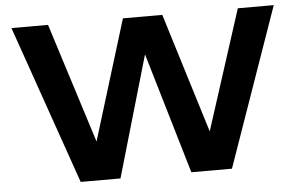

<svg xmlns="http://www.w3.org/2000/svg" viewBox="-52 -827 1403 904"><g transform="rotate(-5 649.5 -375.0)"><path d="M32.2 -750H205.1L384.8 -183.1L559.1 -750H745.1L919.9 -184.1L1102.1 -750H1272L1008.8 0H816.9L647.9 -571.8L481.9 0H293.9Z"/></g></svg>

Font: Mattone
Style: Regular
Weight: 400
Width: 6
Designer: Nunzio Mazzaferro
Foundry: Collletttivo
Version: Version 2.000;Glyphs 3.2 (3217)